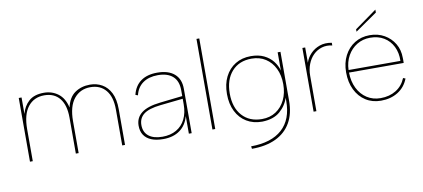

<svg xmlns="http://www.w3.org/2000/svg" viewBox="-79 -998 3272 1484"><g transform="rotate(-10 1557.5 -255.5)"><path d="M86 -500H108V-371Q123 -430 165 -468Q207 -506 284 -506Q347 -506 395 -470Q443 -434 460 -359Q477 -437 527 -471.5Q577 -506 645 -506Q697 -506 739.5 -482Q782 -458 807 -408.5Q832 -359 832 -281V0H810V-282Q810 -381 766 -433.5Q722 -486 645 -486Q565 -486 516.5 -426.5Q468 -367 468 -250V0H446V-282Q446 -381 403.5 -433.5Q361 -486 283 -486Q202 -486 155 -426.5Q108 -367 108 -250V0H86Z M1333 0V-138Q1314 -68 1262.5 -30.5Q1211 7 1132 7Q1077 7 1039 -8.5Q1001 -24 981 -54Q961 -84 961 -128Q961 -190 1008.5 -227Q1056 -264 1156 -275L1333 -295V-341Q1333 -413 1292 -450Q1251 -487 1175 -487Q1103 -487 1057 -454Q1011 -421 997 -360L978 -367Q995 -436 1044.5 -471.5Q1094 -507 1173 -507Q1260 -507 1307.5 -466Q1355 -425 1355 -349V0ZM1333 -274 1155 -255Q1063 -245 1023 -214Q983 -183 983 -129Q983 -73 1021 -42.5Q1059 -12 1129 -12Q1192 -12 1238 -38.5Q1284 -65 1308.5 -114Q1333 -163 1333 -231Z M1518 -711H1540V0H1518Z M2118 -500H2140V-117Q2140 -15 2099.5 55.5Q2059 126 1981.5 163Q1904 200 1793 200L1790 180Q1950 179 2034 103Q2118 27 2118 -117V-147H2119Q2100 -84 2048.5 -39.5Q1997 5 1908 7Q1838 7 1786 -24.5Q1734 -56 1705 -114Q1676 -172 1676 -250Q1676 -328 1705 -385.5Q1734 -443 1786 -475Q1838 -507 1908 -507Q1968 -507 2011 -486Q2054 -465 2080.5 -431Q2107 -397 2118 -357ZM1698 -250Q1698 -140 1755 -76.5Q1812 -13 1910 -13Q1973 -13 2019.5 -43.5Q2066 -74 2092 -127.5Q2118 -181 2118 -250Q2118 -320 2092 -373.5Q2066 -427 2019.5 -457Q1973 -487 1910 -487Q1812 -487 1755 -423Q1698 -359 1698 -250Z M2312 -500H2334V-380Q2346 -418 2375.5 -449Q2405 -480 2447.5 -495Q2490 -510 2543 -500V-479Q2499 -489 2461 -477.5Q2423 -466 2394.5 -438Q2366 -410 2350 -368.5Q2334 -327 2334 -278V0H2312Z M2919 -694V-671L2746 -551V-570ZM2841 7Q2773 7 2721.5 -26Q2670 -59 2641 -118Q2612 -177 2612 -255Q2612 -329 2641.5 -386Q2671 -443 2722.5 -475Q2774 -507 2841 -507Q2905 -507 2955 -478.5Q3005 -450 3034 -401.5Q3063 -353 3063 -291Q3063 -284 3063.5 -273Q3064 -262 3063 -250H2634Q2635 -180 2661.5 -126.5Q2688 -73 2734.5 -43Q2781 -13 2841 -13Q2911 -13 2962.5 -45Q3014 -77 3038 -136L3056 -129Q3031 -64 2974.5 -28.5Q2918 7 2841 7ZM3041 -270Q3043 -334 3018.5 -383Q2994 -432 2948.5 -459.5Q2903 -487 2841 -487Q2783 -487 2737 -459Q2691 -431 2663.5 -382Q2636 -333 2634 -270Z"/></g></svg>

Font: Albert Sans Thin
Style: Regular
Weight: 250
Designer: Andreas Rasmussen
Foundry: a.Foundry
Version: Version 1.025